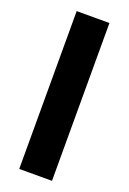

<svg xmlns="http://www.w3.org/2000/svg" viewBox="-130 -701 501 748"><g transform="rotate(20 120.5 -327.0)"><path d="M188.5 -654.3H52.7V-122.1C52.7 -82 52.7 -40 52.7 0H188.5Z"/></g></svg>

Font: Sen-gleads
Style: Bold
Weight: 700
Designer: Kosal Sen, Philatype
Foundry: Philatype
Version: Version 1.004; ttfautohint (v1.8.3)